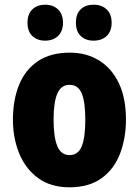

<svg xmlns="http://www.w3.org/2000/svg" viewBox="-20 -787 592 817"><path d="M516 -278Q516 -201 491.5 -135Q467 -69 413.5 -29.5Q360 10 275 10Q196 10 142.5 -29Q89 -68 62 -133.5Q35 -199 35 -278Q35 -361 61 -425.5Q87 -490 141 -526.5Q195 -563 277 -563Q348 -563 402 -529.5Q456 -496 486 -432.5Q516 -369 516 -278ZM208 -277Q208 -203 224 -165Q240 -127 276 -127Q313 -127 328 -165Q343 -203 343 -278Q343 -352 328 -389Q313 -426 276 -426Q240 -426 224 -389Q208 -352 208 -277ZM97 -690Q97 -728 118 -747.5Q139 -767 172 -767Q206 -767 227 -747Q248 -727 248 -690Q248 -654 227 -634Q206 -614 172 -614Q139 -614 118 -633.5Q97 -653 97 -690ZM303 -690Q303 -728 323.5 -747.5Q344 -767 378 -767Q413 -767 434 -747Q455 -727 455 -690Q455 -654 434 -634Q413 -614 378 -614Q344 -614 323.5 -634Q303 -654 303 -690Z"/></svg>

Font: Noto Sans Thai Cond Blk
Style: Regular
Weight: 900
Width: 3
Designer: Monotype Design Team
Foundry: Monotype Imaging Inc.
Version: Version 2.002; ttfautohint (v1.8.4.7-5d5b)